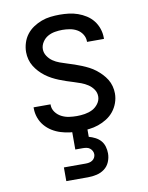

<svg xmlns="http://www.w3.org/2000/svg" viewBox="-84 -589 669 870"><g transform="rotate(-10 250.0 -154.0)"><path d="M249 8Q227 8 205.5 5.5Q184 3 163 -3.5Q142 -10 123.5 -21.5Q105 -33 91 -49.5Q77 -66 69.5 -87Q62 -108 62 -130V-135H140V-132Q140 -114 151 -99Q162 -84 178.5 -75.5Q195 -67 213 -64.5Q231 -62 249 -62Q267 -62 285.5 -65Q304 -68 320 -76Q336 -84 347.5 -99.5Q359 -115 359 -133Q359 -151 349 -165.5Q339 -180 324.5 -189.5Q310 -199 294 -205Q278 -211 261.5 -216Q245 -221 228.5 -226.5Q212 -232 196 -238.5Q180 -245 165 -253Q150 -261 136 -271.5Q122 -282 110.5 -294.5Q99 -307 90 -321.5Q81 -336 76.5 -353Q72 -370 72 -387Q72 -408 78.5 -429Q85 -450 98 -467Q111 -484 129 -496Q147 -508 167 -515.5Q187 -523 208.5 -525.5Q230 -528 251 -528Q272 -528 293 -525.5Q314 -523 334 -516Q354 -509 372 -497.5Q390 -486 403 -469.5Q416 -453 423 -432.5Q430 -412 430 -391V-385H352V-388Q352 -405 342.5 -420Q333 -435 318 -443.5Q303 -452 285.5 -455Q268 -458 251 -458Q234 -458 216.5 -455Q199 -452 184 -443.5Q169 -435 159 -419.5Q149 -404 149 -387Q149 -370 159 -355Q169 -340 183 -330.5Q197 -321 213.5 -315Q230 -309 246.5 -304Q263 -299 279 -293.5Q295 -288 311 -281.5Q327 -275 342.5 -267Q358 -259 371.5 -248.5Q385 -238 397 -225.5Q409 -213 418 -198.5Q427 -184 431.5 -167Q436 -150 436 -133Q436 -111 428.5 -90Q421 -69 407.5 -52Q394 -35 375 -23Q356 -11 335.5 -4Q315 3 293 5.5Q271 8 249 8ZM150 220V157H250Q258 157 266 155.5Q274 154 281 149.5Q288 145 292 137.5Q296 130 296 122Q296 114 292 106.5Q288 99 281.5 94Q275 89 266.5 87.5Q258 86 250 86H215V-62H285V40Q300 44 314.5 51.5Q329 59 339 70.5Q349 82 353.5 97.5Q358 113 358 129Q358 149 350 168Q342 187 326 199Q310 211 290 215.5Q270 220 250 220Z"/></g></svg>

Font: Moesevka
Style: Regular
Weight: 400
Monospace: yes
Designer: Belleve Invis
Foundry: Belleve Invis
Version: Version 32.5.0; ttfautohint (v1.8.4)